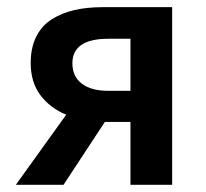

<svg xmlns="http://www.w3.org/2000/svg" viewBox="-20 -511 570 531"><path d="M340.8 0V-173.8H270L155.8 0H23.9L163.1 -193.8Q118.2 -212.4 91.6 -248Q64.9 -283.7 64.9 -336.9Q64.9 -378.9 80.1 -409.4Q95.2 -439.9 123 -457.5Q150.9 -475.1 185.8 -483.2Q220.7 -491.2 264.2 -491.2H456.1V0ZM279.8 -259.8H340.8V-403.8H279.8Q180.2 -403.8 180.2 -335.9Q180.2 -299.8 206.1 -279.8Q231.9 -259.8 279.8 -259.8Z"/></svg>

Font: Source Sans 3 Semibold
Style: Regular
Weight: 600
Designer: Paul D. Hunt
Foundry: Adobe
Version: Version 3.052;hotconv 1.1.0;makeotfexe 2.6.0